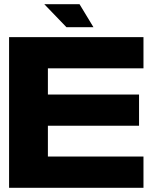

<svg xmlns="http://www.w3.org/2000/svg" viewBox="-20 -890 724 910"><path d="M639 -294H207V-148H660V0H23V-714H660V-566H207V-442H639ZM295 -761 190 -870H357L423 -761Z"/></svg>

Font: Non Bureau Extended
Style: Bold
Weight: 700
Width: 7
Designer: Jona Saucedo
Foundry: Non Foundry
Version: Version 1.000; ttfautohint (v1.8.4)